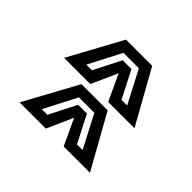

<svg xmlns="http://www.w3.org/2000/svg" viewBox="-80 -685 759 759"><g transform="rotate(-45 300.0 -305.0)"><path d="M68.5 -108V-255L178 -306L68.5 -355V-501.5L292.5 -379.5V-233ZM317.5 -108V-255L427 -306L317.5 -355V-501.5L541.5 -379.5V-233ZM111.5 -192 248.5 -263.5V-349.5L111.5 -420.5V-389L225.5 -331V-282L111.5 -223.5ZM360.5 -192 497.5 -263.5V-349.5L360.5 -420.5V-389L474.5 -331V-282L360.5 -223.5Z"/></g></svg>

Font: Tourney Condensed SemiBold
Style: Regular
Weight: 600
Width: 3
Designer: Tyler Finck
Foundry: Etcetera Type Co
Version: Version 1.010; ttfautohint (v1.8.3)